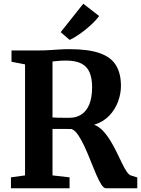

<svg xmlns="http://www.w3.org/2000/svg" viewBox="-20 -1015 762 1035"><path d="M39 0V-59L115 -69.5V-668L42 -682V-743H186Q218.5 -743 245.8 -744.8Q273 -746.5 298.8 -748.2Q324.5 -750 354 -750Q456.5 -750 517.5 -728.5Q578.5 -707 605.2 -663Q632 -619 632 -552Q632 -509.5 616.2 -467Q600.5 -424.5 568.8 -391.2Q537 -358 487.5 -342.5Q514 -332.5 535.8 -309Q557.5 -285.5 575.8 -255.5Q594 -225.5 609.2 -194Q624.5 -162.5 637.8 -135Q651 -107.5 663.2 -89.5Q675.5 -71.5 687.5 -68.5L720 -58.5V0H551.5Q539 0 525.8 -21Q512.5 -42 498 -75.8Q483.5 -109.5 468.2 -148.5Q453 -187.5 436.2 -223.8Q419.5 -260 402 -286.2Q384.5 -312.5 365.5 -319.5Q355.5 -319.5 341.2 -319.8Q327 -320 312.2 -320Q297.5 -320 284.2 -320Q271 -320 263 -320V-69.5L355 -59V0ZM355 -380Q391.5 -380 419 -398Q446.5 -416 461.5 -452.5Q476.5 -489 476.5 -545.5Q476.5 -592 463.2 -624Q450 -656 419.2 -672.2Q388.5 -688.5 335.5 -688.5Q321.5 -688.5 308.5 -687.8Q295.5 -687 284.2 -685.8Q273 -684.5 263 -683.5V-382Q273 -381 291.5 -380.5Q310 -380 328 -380Q346 -380 355 -380ZM355.5 -800 307 -841.5 429 -995 514.5 -928.5Q500 -909 480.2 -890Q460.5 -871 439 -853.8Q417.5 -836.5 396.2 -822.8Q375 -809 356 -800Z"/></svg>

Font: Merriweather 20pt
Style: Bold
Weight: 700
Version: Version 2.100